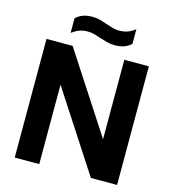

<svg xmlns="http://www.w3.org/2000/svg" viewBox="-133 -1048 1038 1157"><g transform="rotate(15 386.0 -470.0)"><path d="M66.5 0V-740H229.5L580 -201.5H552V-740H705V0H541.5L191.5 -538.5H219.5V0ZM472 -809.5Q445.5 -809.5 422.5 -816Q399.5 -822.5 377.5 -829.5Q358 -836.5 338.2 -842Q318.5 -847.5 297 -847.5Q266.5 -847.5 243.5 -838.8Q220.5 -830 197.5 -812.5V-904Q217.5 -922.5 241.8 -931.5Q266 -940.5 300 -940.5Q327 -940.5 350 -934Q373 -927.5 394.5 -920Q414.5 -913 434.2 -907.2Q454 -901.5 475 -901.5Q505.5 -901.5 528.5 -910.2Q551.5 -919 574.5 -936.5V-845Q555 -827 530.5 -818.2Q506 -809.5 472 -809.5Z"/></g></svg>

Font: Encode Sans Condensed Thin
Style: Bold
Weight: 700
Version: Version 3.002